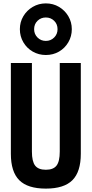

<svg xmlns="http://www.w3.org/2000/svg" viewBox="-20 -1101 540 1131"><path d="M250 10Q143 10 93.5 -39.5Q44 -89 44 -195V-730H168V-208Q168 -150 187 -125.5Q206 -101 250 -101Q294 -101 313 -125.5Q332 -150 332 -208V-730H456V-195Q456 -89 406.5 -39.5Q357 10 250 10ZM250 -777Q208 -777 173 -797Q138 -817 117.5 -852Q97 -887 97 -929Q97 -971 117.5 -1005.5Q138 -1040 173 -1060.5Q208 -1081 250 -1081Q293 -1081 327.5 -1060.5Q362 -1040 382.5 -1005.5Q403 -971 403 -929Q403 -887 382.5 -852Q362 -817 327.5 -797Q293 -777 250 -777ZM250 -860Q279 -860 299 -880Q319 -900 319 -929Q319 -959 299 -978.5Q279 -998 250 -998Q221 -998 201 -978.5Q181 -959 181 -929Q181 -900 201 -880Q221 -860 250 -860Z"/></svg>

Font: M PLUS Code Latin SemiBold
Style: Regular
Weight: 600
Designer: Coji Morishita
Foundry: UNDERFOREST DESIGN
Version: Version 1.002; ttfautohint (v1.8.3)